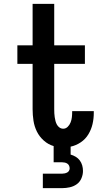

<svg xmlns="http://www.w3.org/2000/svg" viewBox="-20 -755 540 995"><path d="M202 220V145H302Q309 145 315.5 143.5Q322 142 328 139Q334 136 337.5 130Q341 124 341 118Q341 110 338 103.5Q335 97 329 93Q323 89 316 87.5Q309 86 302 86H258V2Q230 -6 207 -26.5Q184 -47 171 -73.5Q158 -100 153.5 -129.5Q149 -159 149 -189V-424H70V-520H149V-735H261V-520H420V-424H261V-189Q261 -178 261.5 -168Q262 -158 263.5 -148Q265 -138 267.5 -128Q270 -118 275 -109Q280 -100 288.5 -94Q297 -88 308 -88Q321 -88 331 -98Q341 -108 346 -121Q351 -134 352.5 -147.5Q354 -161 354 -175V-179H466V-169Q466 -140 459.5 -112Q453 -84 438 -59Q423 -34 398.5 -17.5Q374 -1 346 5V46Q360 50 372.5 57.5Q385 65 393.5 76.5Q402 88 406 102Q410 116 410 131Q410 150 402 169Q394 188 378 199.5Q362 211 342 215.5Q322 220 302 220Z"/></svg>

Font: Iosevka Curly
Style: Bold
Weight: 700
Monospace: yes
Designer: Belleve Invis
Foundry: Belleve Invis
Version: Version 22.1.2; ttfautohint (v1.8.4)